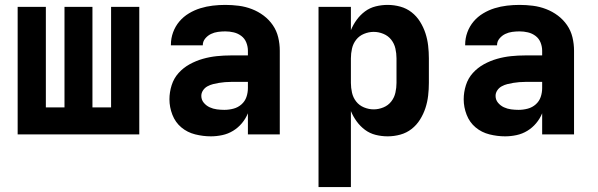

<svg xmlns="http://www.w3.org/2000/svg" viewBox="-20 -548 2440 783"><path d="M52 0V-520H167V-110H243V-520H357V-110H433V-520H548V0Z M840 8Q808 8 776 0Q744 -8 719.5 -28.5Q695 -49 683 -80Q671 -111 671 -143Q671 -172 680 -200.5Q689 -229 708.5 -250.5Q728 -272 753.5 -286Q779 -300 807 -308Q835 -316 864 -319Q893 -322 922 -322H991V-341Q991 -358 984.5 -374.5Q978 -391 964 -401.5Q950 -412 933 -416Q916 -420 899 -420Q884 -420 869 -418Q854 -416 840.5 -409.5Q827 -403 817 -391Q807 -379 807 -364V-363H677V-366Q677 -392 686 -416.5Q695 -441 711.5 -460.5Q728 -480 750.5 -493.5Q773 -507 797.5 -514.5Q822 -522 847.5 -525Q873 -528 899 -528Q926 -528 953.5 -524.5Q981 -521 1007 -511Q1033 -501 1055 -484.5Q1077 -468 1092.5 -445.5Q1108 -423 1114.5 -396Q1121 -369 1121 -341V0H991V-86Q982 -64 966.5 -45.5Q951 -27 930.5 -14.5Q910 -2 886.5 3Q863 8 840 8ZM895 -100Q914 -100 932.5 -105Q951 -110 965 -122.5Q979 -135 985 -152.5Q991 -170 991 -189V-214H922Q910 -214 897.5 -213Q885 -212 873 -210Q861 -208 849 -205Q837 -202 826 -196Q815 -190 808 -179.5Q801 -169 801 -157Q801 -141 811 -129Q821 -117 835 -110.5Q849 -104 864.5 -102Q880 -100 895 -100Z M1279 215V-520H1411V-425Q1420 -447 1434.5 -467Q1449 -487 1468.5 -501.5Q1488 -516 1512 -522Q1536 -528 1561 -528Q1587 -528 1612.5 -521Q1638 -514 1658.5 -498Q1679 -482 1693 -459.5Q1707 -437 1715 -412.5Q1723 -388 1726 -362Q1729 -336 1729 -310V-210Q1729 -184 1726 -158Q1723 -132 1715 -107.5Q1707 -83 1693 -60.5Q1679 -38 1658.5 -22Q1638 -6 1612.5 1Q1587 8 1561 8Q1536 8 1512 2Q1488 -4 1468.5 -18.5Q1449 -33 1434.5 -53Q1420 -73 1411 -95V215ZM1504 -102Q1524 -102 1543.5 -110Q1563 -118 1575.5 -134Q1588 -150 1592.5 -170Q1597 -190 1597 -210V-310Q1597 -330 1592.5 -350Q1588 -370 1575.5 -386Q1563 -402 1543.5 -410Q1524 -418 1504 -418Q1484 -418 1464.5 -410Q1445 -402 1432.5 -386Q1420 -370 1415.5 -350Q1411 -330 1411 -310V-210Q1411 -190 1415.5 -170Q1420 -150 1432.5 -134Q1445 -118 1464.5 -110Q1484 -102 1504 -102Z M2040 8Q2008 8 1976 0Q1944 -8 1919.5 -28.5Q1895 -49 1883 -80Q1871 -111 1871 -143Q1871 -172 1880 -200.5Q1889 -229 1908.5 -250.5Q1928 -272 1953.5 -286Q1979 -300 2007 -308Q2035 -316 2064 -319Q2093 -322 2122 -322H2191V-341Q2191 -358 2184.5 -374.5Q2178 -391 2164 -401.5Q2150 -412 2133 -416Q2116 -420 2099 -420Q2084 -420 2069 -418Q2054 -416 2040.5 -409.5Q2027 -403 2017 -391Q2007 -379 2007 -364V-363H1877V-366Q1877 -392 1886 -416.5Q1895 -441 1911.5 -460.5Q1928 -480 1950.5 -493.5Q1973 -507 1997.5 -514.5Q2022 -522 2047.5 -525Q2073 -528 2099 -528Q2126 -528 2153.5 -524.5Q2181 -521 2207 -511Q2233 -501 2255 -484.5Q2277 -468 2292.5 -445.5Q2308 -423 2314.5 -396Q2321 -369 2321 -341V0H2191V-86Q2182 -64 2166.5 -45.5Q2151 -27 2130.5 -14.5Q2110 -2 2086.5 3Q2063 8 2040 8ZM2095 -100Q2114 -100 2132.5 -105Q2151 -110 2165 -122.5Q2179 -135 2185 -152.5Q2191 -170 2191 -189V-214H2122Q2110 -214 2097.5 -213Q2085 -212 2073 -210Q2061 -208 2049 -205Q2037 -202 2026 -196Q2015 -190 2008 -179.5Q2001 -169 2001 -157Q2001 -141 2011 -129Q2021 -117 2035 -110.5Q2049 -104 2064.5 -102Q2080 -100 2095 -100Z"/></svg>

Font: Iosevka Extrabold Extended
Style: Regular
Weight: 800
Width: 7
Monospace: yes
Designer: Belleve Invis
Foundry: Belleve Invis
Version: Version 32.5.0; ttfautohint (v1.8.4)